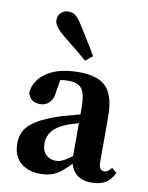

<svg xmlns="http://www.w3.org/2000/svg" viewBox="-82 -768 646 839"><g transform="rotate(10 241.0 -348.0)"><path d="M154 12Q101 12 67 -17Q33 -46 33 -103Q33 -134 47 -159.5Q61 -185 97.5 -207.5Q134 -230 202 -252Q231 -260 272.5 -271.5Q314 -283 347 -290V-253Q316 -245 281.5 -235Q247 -225 227 -217Q186 -200 168 -176Q150 -152 150 -124Q150 -89 168 -72.5Q186 -56 211 -56Q223 -56 234.5 -60Q246 -64 265.5 -77Q285 -90 319 -115L330 -64H295Q271 -39 251 -22Q231 -5 208.5 3.5Q186 12 154 12ZM381 11Q337 11 312 -12.5Q287 -36 283 -78V-301Q283 -365 266 -387.5Q249 -410 205 -410Q189 -410 169 -407Q149 -404 120 -395L174 -429L162 -360Q160 -323 143 -305.5Q126 -288 102 -288Q55 -288 46 -331Q53 -387 105 -421Q157 -455 247 -455Q330 -455 367 -416Q404 -377 404 -286V-83Q404 -47 429 -47Q443 -47 460 -68L482 -50Q466 -16 441.5 -2.5Q417 11 381 11ZM293 -534 262 -509Q241 -527 217.5 -546.5Q194 -566 157 -595Q133 -615 120.5 -630.5Q108 -646 108 -662Q108 -685 122.5 -696.5Q137 -708 153 -708Q173 -708 187 -696.5Q201 -685 218 -657Q244 -614 261.5 -587Q279 -560 293 -534Z"/></g></svg>

Font: Lisu Bosa Black
Style: Regular
Weight: 900
Designer: David Morse, Annie Olsen, Victor Gaultney, Frank Grießhammer (Latin)
Foundry: SIL International
Version: Version 2.000